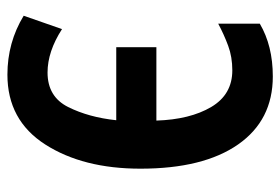

<svg xmlns="http://www.w3.org/2000/svg" viewBox="-142 -622 774 531"><g transform="rotate(-90 245.5 -357.0)"><path d="M430 -573 467 -679Q393 -724 304 -724Q178 -724 111 -619.5Q44 -515 44 -356Q44 -182 111 -86Q178 10 299 10Q384 10 445 -26V-141Q415 -125 384 -113.5Q353 -102 316 -102Q249 -102 214.5 -160.5Q180 -219 177 -312H380V-423H178Q186 -499 214.5 -556Q243 -613 310 -613Q368 -613 430 -573Z"/></g></svg>

Font: Noto Sans UI Condensed
Style: Bold
Weight: 700
Width: 3
Designer: Monotype Design Team
Foundry: Monotype Imaging Inc.
Version: 1.001